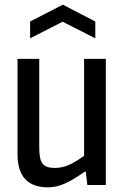

<svg xmlns="http://www.w3.org/2000/svg" viewBox="-20 -792 532 822"><path d="M109 -700 249 -772 388 -700V-628L248 -699L109 -628ZM185 10Q55 10 55 -132V-540H148V-157Q148 -109 162.5 -91Q177 -73 214 -73Q244 -73 272 -84.5Q300 -96 340 -125V-540H433V0H354L347 -57H343Q290 -20 255 -5Q220 10 185 10Z"/></svg>

Font: Encode Sans Compressed
Style: Medium
Weight: 500
Designer: Pablo Impallari, Andres Torresi
Foundry: Pablo Impallari, Andres Torresi
Version: Version 1.000; ttfautohint (v1.00) -l 8 -r 50 -G 200 -x 14 -